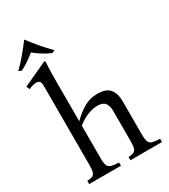

<svg xmlns="http://www.w3.org/2000/svg" viewBox="-230 -1072 1035 1178"><g transform="rotate(-30 287.0 -483.0)"><path d="M475 -101Q475 -66 481.5 -50Q488 -34 506.5 -29Q525 -24 559 -23V0H335V-23Q358 -24 371 -29Q384 -34 389.5 -50Q395 -66 395 -101V-316Q395 -351 380 -371Q365 -391 326 -391Q294 -391 257.5 -377Q221 -363 183 -333V-101Q183 -66 190 -50Q197 -34 215.5 -29Q234 -24 268 -23V0H43V-23Q66 -24 79 -29Q92 -34 97.5 -50Q103 -66 103 -101V-657Q103 -685 95 -693Q87 -701 72 -701Q59 -701 44.5 -697Q30 -693 18 -687L8 -710L181 -790L187 -784Q186 -776 184.5 -741Q183 -706 183 -658V-364Q222 -404 266 -429.5Q310 -455 362 -455Q424 -455 449.5 -423.5Q475 -392 475 -340ZM250 -809Q222 -820 193 -838Q164 -856 137 -878Q110 -856 83.5 -838Q57 -820 32 -809L13 -818Q47 -851 78.5 -888.5Q110 -926 140 -966H142Q172 -926 204 -888.5Q236 -851 269 -818Z"/></g></svg>

Font: Bona Nova
Style: Regular
Weight: 400
Designer: Mateusz Machalski
Foundry: Capitalics
Version: Version 4.001; ttfautohint (v1.8.3)